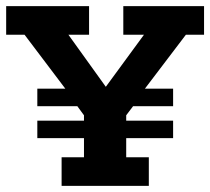

<svg xmlns="http://www.w3.org/2000/svg" viewBox="-20 -603 682 623"><path d="M101.1 -258.5V-315.2H192L59.6 -490.4H0V-583H269V-490.4H201.9L343.2 -293.7H303.1L447.2 -490.4H380.1V-583H642.1V-490.4H583.2L450.1 -315.2H541.7V-258.5H411.9L389.5 -228.9V-183.9L377.5 -211.5H541.7V-154.8H389.5V-92.6H462.9V0H179.9V-92.6H252.5V-154.8H101.1V-211.5H264.6L252.5 -183.9V-228.9L230.9 -258.5Z"/></svg>

Font: Rokkitt SemiBold
Style: Regular
Weight: 600
Designer: Vernon Adams
Foundry: Vernon Adams
Version: Version 3.103